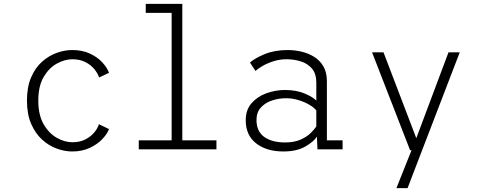

<svg xmlns="http://www.w3.org/2000/svg" viewBox="-20 -770 2490 990"><path d="M352 11Q313.5 11 272.8 -3.8Q232 -18.5 197 -50.2Q162 -82 140.5 -131.8Q119 -181.5 119 -251Q119 -321.5 140.5 -371.2Q162 -421 197 -452Q232 -483 272.8 -497.5Q313.5 -512 352 -512Q404 -512 443 -494Q482 -476 507.2 -448.8Q532.5 -421.5 542 -394.5L491 -370.5Q484 -392 466.2 -413.8Q448.5 -435.5 420 -450Q391.5 -464.5 353 -464.5Q314 -464.5 273.2 -442.2Q232.5 -420 205 -373Q177.5 -326 177.5 -251Q177.5 -177 205 -129.5Q232.5 -82 273.2 -59.2Q314 -36.5 353 -36.5Q392 -36.5 420.5 -51.2Q449 -66 466.5 -87.5Q484 -109 490 -129.5L542 -104.5Q533.5 -80.5 508.2 -53.5Q483 -26.5 443.5 -7.8Q404 11 352 11Z M695.5 0V-46.5H865V-703.5H731.5V-750H920V-46.5H1096V0Z M1441.5 11Q1354 11 1300.5 -31Q1247 -73 1247 -150Q1247 -203.5 1277.2 -238Q1307.5 -272.5 1354 -289.2Q1400.5 -306 1449.5 -306Q1508 -306 1551.5 -287.5Q1595 -269 1611 -251V-343.5Q1611 -390.5 1588.2 -416.8Q1565.5 -443 1530.2 -453.8Q1495 -464.5 1458 -464.5Q1423.5 -464.5 1392 -454.8Q1360.5 -445 1335.8 -431Q1311 -417 1297.5 -404L1269 -447.5Q1294 -470 1345 -491Q1396 -512 1463.5 -512Q1498.5 -512 1534.2 -503.8Q1570 -495.5 1599.8 -477Q1629.5 -458.5 1647.5 -427.8Q1665.5 -397 1665.5 -352V-46.5H1746.5V0H1617L1614 -65.5Q1599 -40.5 1554.8 -14.8Q1510.5 11 1441.5 11ZM1450 -35.5Q1497 -35.5 1529.2 -49.8Q1561.5 -64 1581.5 -83.5Q1601.5 -103 1611 -118.5V-200.5Q1599.5 -215.5 1574.8 -230Q1550 -244.5 1518.8 -254Q1487.5 -263.5 1455.5 -263.5Q1417.5 -263.5 1382.2 -251.8Q1347 -240 1324.8 -215.2Q1302.5 -190.5 1302.5 -151.5Q1302.5 -93 1342.2 -64.2Q1382 -35.5 1450 -35.5Z M2024 200 2102 4.5H2094.5L1898.5 -500H1957.5L2126.5 -57.5L2292.5 -500H2350.5L2081.5 200Z"/></svg>

Font: Trispace ExtraLight
Style: Regular
Weight: 200
Designer: Tyler Finck
Foundry: Etcetera Type Company
Version: Version 1.210; ttfautohint (v1.8.3)